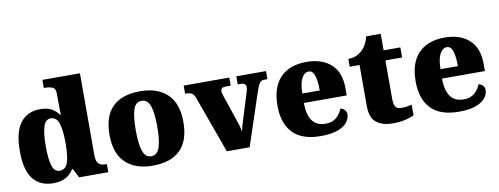

<svg xmlns="http://www.w3.org/2000/svg" viewBox="-63 -1088 3707 1426"><g transform="rotate(-10 1790.5 -375.0)"><path d="M243 10Q146 10 92.5 -56.5Q39 -123 39 -267Q39 -412 92 -480.5Q145 -549 240 -549Q295 -549 327.5 -530Q360 -511 381 -482H386Q385 -505 384.5 -536Q384 -567 384 -596V-641Q384 -680 360.5 -689.5Q337 -699 304 -699H296V-760H579V-143Q579 -96 596.5 -78.5Q614 -61 651 -61H659V0H439L404 -69H398Q376 -32 339 -11Q302 10 243 10ZM305 -73Q351 -73 367.5 -121.5Q384 -170 384 -270Q384 -365 367.5 -416.5Q351 -468 306 -468Q267 -468 251 -416.5Q235 -365 235 -269Q235 -171 251 -122Q267 -73 305 -73Z M993 10Q864 10 790 -60Q716 -130 716 -271Q716 -412 787 -481.5Q858 -551 996 -551Q1125 -551 1199 -481.5Q1273 -412 1273 -271Q1273 -130 1202 -60Q1131 10 993 10ZM995 -61Q1040 -61 1058 -114.5Q1076 -168 1076 -271Q1076 -375 1057.5 -427Q1039 -479 994 -479Q949 -479 931.5 -427Q914 -375 914 -271Q914 -168 932 -114.5Q950 -61 995 -61Z M1397 -431Q1387 -457 1372 -466Q1357 -475 1322 -475V-536H1666V-475H1631Q1609 -475 1600 -468Q1591 -461 1591 -447Q1591 -436 1594 -425.5Q1597 -415 1600 -406L1664 -217Q1674 -189 1680 -168Q1686 -147 1690 -124Q1698 -164 1707 -191L1771 -397Q1776 -411 1778.5 -422.5Q1781 -434 1781 -448Q1781 -458 1772 -466.5Q1763 -475 1740 -475H1719V-536H1943V-475H1917Q1898 -475 1886 -461Q1874 -447 1860 -406L1725 0H1553Z M2261 10Q2119 10 2050.5 -62.5Q1982 -135 1982 -266Q1982 -407 2052 -479Q2122 -551 2249 -551Q2367 -551 2434.5 -489.5Q2502 -428 2502 -309V-254H2178Q2180 -160 2213.5 -117Q2247 -74 2311 -74Q2362 -74 2392.5 -100Q2423 -126 2439 -166Q2458 -161 2470.5 -148Q2483 -135 2483 -115Q2483 -85 2461 -56Q2439 -27 2390.5 -8.5Q2342 10 2261 10ZM2311 -325Q2311 -399 2297.5 -438.5Q2284 -478 2254 -478Q2222 -478 2201 -439Q2180 -400 2180 -325Z M2803 10Q2726 10 2680.5 -26Q2635 -62 2635 -150V-460H2561V-519Q2604 -519 2632 -535.5Q2660 -552 2674 -568Q2688 -582 2700.5 -606Q2713 -630 2720 -661H2830V-536H2956V-460H2830V-170Q2830 -130 2841.5 -111Q2853 -92 2889 -92Q2909 -92 2929 -95Q2949 -98 2965 -102V-22Q2947 -13 2906 -1.5Q2865 10 2803 10Z M3303 10Q3161 10 3092.5 -62.5Q3024 -135 3024 -266Q3024 -407 3094 -479Q3164 -551 3291 -551Q3409 -551 3476.5 -489.5Q3544 -428 3544 -309V-254H3220Q3222 -160 3255.5 -117Q3289 -74 3353 -74Q3404 -74 3434.5 -100Q3465 -126 3481 -166Q3500 -161 3512.5 -148Q3525 -135 3525 -115Q3525 -85 3503 -56Q3481 -27 3432.5 -8.5Q3384 10 3303 10ZM3353 -325Q3353 -399 3339.5 -438.5Q3326 -478 3296 -478Q3264 -478 3243 -439Q3222 -400 3222 -325Z"/></g></svg>

Font: Noto Serif Telugu Black
Style: Regular
Weight: 900
Designer: Jelle Bosma - Monotype Design Team
Foundry: Monotype Imaging Inc.
Version: Version 2.005; ttfautohint (v1.8.4.7-5d5b)